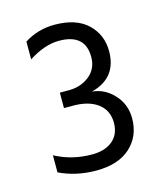

<svg xmlns="http://www.w3.org/2000/svg" viewBox="-76 -883 469 553"><g transform="rotate(-15 159.0 -606.5)"><path d="M283 -507Q283 -454 247 -421Q211 -388 145 -388Q85 -388 35 -412V-463Q85 -436 145 -436Q184 -436 206.5 -455Q229 -474 229 -508Q229 -545 202 -565.5Q175 -586 128 -586H101V-632H128Q164 -632 189.5 -652.5Q215 -673 215 -708Q215 -777 137 -777Q94 -777 46 -746V-799Q87 -825 136 -825Q201 -825 235 -792.5Q269 -760 269 -711Q269 -631 191 -611Q228 -608 255.5 -578.5Q283 -549 283 -507Z"/></g></svg>

Font: Hind Vadodara Light
Style: Regular
Weight: 300
Designer: Hitesh Malaviya
Foundry: Indian Type Foundry
Version: Version 1.000;PS 1.0;hotconv 1.0.86;makeotf.lib2.5.63406; tt